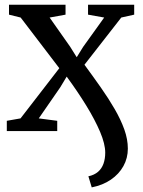

<svg xmlns="http://www.w3.org/2000/svg" viewBox="-20 -568 618 832"><path d="M377.5 244 363 196Q388.5 190.5 404.8 176.5Q421 162.5 428.5 141.2Q436 120 436 93.5Q436 56 413.8 3.5Q391.5 -49 353.8 -110.5Q316 -172 269 -236L241 -189.5L148 -55L228 -44.5V0H9.5V-44.5L69 -55L237 -272.5L69.5 -492L19 -504.5V-547.5H264V-504.5L195 -492L284 -365.5L312.5 -320L340 -364.5L431.5 -492L361.5 -504.5V-547.5H561.5V-504.5L505.5 -492L346 -287.5Q383.5 -236.5 417.2 -188.5Q451 -140.5 477.2 -95Q503.5 -49.5 518.8 -6.8Q534 36 534 76Q534 117 514.8 151.8Q495.5 186.5 460.5 210.5Q425.5 234.5 377.5 244Z"/></svg>

Font: Merriweather 36pt
Style: Regular
Weight: 400
Designer: Eben Sorkin
Foundry: Eben Sorkin
Version: Version 2.100